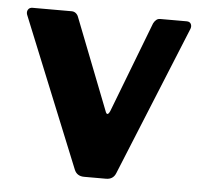

<svg xmlns="http://www.w3.org/2000/svg" viewBox="-44 -576 660 621"><g transform="rotate(5 286.5 -265.0)"><path d="M537.7 -530Q547.7 -530 551.5 -522.9Q555.3 -515.7 551.9 -506.7L353.7 -21Q345.4 0 322.2 0H251.2Q227.3 0 219 -20.7L21.6 -506.5Q18.5 -515.7 23 -522.9Q27.4 -530 37.4 -530H164.2Q172 -530 177.9 -525.3Q183.7 -520.6 186.2 -513.4L301.5 -218.3Q307.8 -199.3 316.8 -219.3L429.9 -513.7Q433.3 -520.6 438.7 -525.3Q444 -530 451.6 -530H537.7Z"/></g></svg>

Font: Libre Franklin Thin
Style: Regular
Weight: 100
Designer: Pablo Impallari, Rodrigo Fuenzalida, Nhung Nguyen
Foundry: Impallari Type
Version: Version 3.000